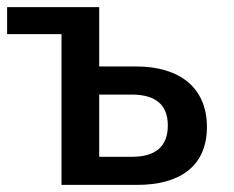

<svg xmlns="http://www.w3.org/2000/svg" viewBox="-20 -520 657 540"><path d="M350 -254C417 -254 452 -226 452 -167C452 -106 415 -79 351 -79H259V-254ZM153 -424V0H366C485 0 562 -52 562 -163C562 -275 483 -333 364 -333H259V-500H0V-424Z"/></svg>

Font: Perun Medium
Style: Regular
Weight: 500
Foundry: Copyright (c) Stefan Peev, Context Ltd, 2016
Version: Version 1.089